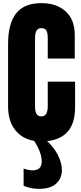

<svg xmlns="http://www.w3.org/2000/svg" viewBox="-20 -887 514 1215"><path d="M226.1 308.1Q175.8 308.1 129.4 288.6V179.7Q162.1 190.9 187 190.9Q244.1 190.9 244.1 133.3Q244.1 79.1 196.3 4.4Q119.6 -8.3 75.4 -65.2Q31.2 -122.1 31.2 -212.9V-609.4Q31.2 -737.3 82 -802.2Q132.8 -867.2 242.2 -867.2Q337.4 -867.2 395.3 -815.2Q453.1 -763.2 453.1 -665V-516.6H282.2V-643.6Q282.2 -680.7 272.9 -694.8Q263.7 -709 242.2 -709Q219.7 -709 210.7 -692.6Q201.7 -676.3 201.7 -645.5V-215.3Q201.7 -180.7 211.7 -165.5Q221.7 -150.4 242.2 -150.4Q282.2 -150.4 282.2 -215.3V-370.1H455.1V-207.5Q455.1 -13.2 278.3 5.9Q322.3 46.4 346.9 95.5Q371.6 144.5 371.6 189Q371.6 242.2 335.2 275.1Q298.8 308.1 226.1 308.1Z"/></svg>

Font: Anton
Style: Regular
Weight: 400
Designer: Vernon Adams, Tural Alisoy
Foundry: Vernon Adams
Version: Version 2.300